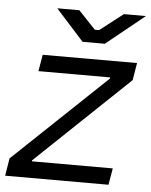

<svg xmlns="http://www.w3.org/2000/svg" viewBox="-62 -763 635 807"><g transform="rotate(5 255.5 -360.0)"><path d="M-10 0H426L438 -70H97V-74L489 -447L501 -520H103L91 -450H394L393 -445L2 -74ZM265 -589H359L521 -720H428L330 -644H312L240 -720H147Z"/></g></svg>

Font: Fixel Display
Style: Italic
Weight: 400
Italic angle: -10°
Designer: AlfaBravo + MacPaw
Foundry: Kyrylo Tkachov, Marchela Mozhyna, Serhii Makarenko, Maria Weinstein, Zakhar Kryvoshyya
Version: Version 1.210;Glyphs 3.2 (3217)